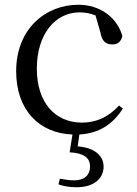

<svg xmlns="http://www.w3.org/2000/svg" viewBox="-20 -551 578 808"><path d="M273 90C334 93 359 114 359 150C359 185 336 208 292 208C274 208 253 205 232 201L226 225C246 232 270 237 302 237C377 237 416 199 416 150C416 104 377 70 307 65L314 15C399 10 455 -29 497 -94L481 -107C436 -58 385 -35 325 -35C213 -35 135 -118 135 -262C135 -408 213 -499 315 -499C338 -499 360 -495 382 -486L403 -413C409 -378 425 -364 453 -364C475 -364 489 -375 495 -399C473 -479 399 -531 310 -531C172 -531 48 -430 48 -251C48 -88 145 10 285 15Z"/></svg>

Font: Noto Serif CJK KR
Style: Regular
Weight: 400
Designer: Ryoko NISHIZUKA 西塚涼子 (kana & ideographs); Frank Grießhammer (Latin, Greek & Cyrillic); Wenlong ZHANG 张文龙 (bopomofo); San
Foundry: Adobe
Version: Version 2.001;hotconv 1.1.0;makeotfexe 2.6.0